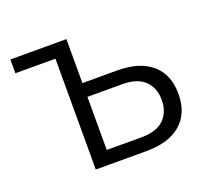

<svg xmlns="http://www.w3.org/2000/svg" viewBox="-94 -621 792 734"><g transform="rotate(-20 302.0 -253.5)"><path d="M178 0V-507H243V-328H384Q475 -328 524.5 -285.5Q574 -243 574 -164Q574 -85 524.5 -42.5Q475 0 384 0ZM243 -56H384Q446 -56 476 -85.5Q506 -115 506 -164Q506 -213 476 -242.5Q446 -272 384 -272H243ZM15 -451V-507H241V-451Z"/></g></svg>

Font: TikTok Sans Light
Style: Regular
Weight: 300
Version: Version 4.000